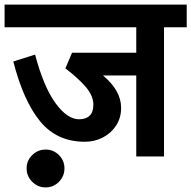

<svg xmlns="http://www.w3.org/2000/svg" viewBox="-40 -682 834 837"><path d="M0 0ZM774 -563H675V0H554V-353H409Q488 -287 488 -212Q488 -168 466 -134.5Q444 -101 408 -82.5Q372 -64 330 -64Q208 -64 135 -153Q62 -242 18 -414L113 -444Q150 -304 201.5 -233Q253 -162 305 -162Q335 -162 351 -178Q367 -194 367 -225Q367 -263 336 -300.5Q305 -338 245 -384L274 -452H554V-563H-20V-662H774ZM159 -30Q193 -30 217 -6Q241 18 241 52Q241 86 217 110.5Q193 135 159 135Q125 135 100.5 110.5Q76 86 76 52Q76 18 100.5 -6Q125 -30 159 -30Z"/></svg>

Font: MartelSansBold
Style: Bold
Weight: 700
Designer: Dan Reynolds and Mathieu Réguer
Foundry: Dan Reynolds and Mathieu Réguer
Version: Version 1.002; ttfautohint (v1.1) -l 5 -r 5 -G 72 -x 0 -D la